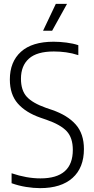

<svg xmlns="http://www.w3.org/2000/svg" viewBox="-20 -965 486 994"><path d="M187.5 9Q154 9 115 2.8Q76 -3.5 40 -16.5V-68Q118 -41.5 189.5 -41.5Q357 -41.5 357 -189Q357 -251.5 325.5 -285.5Q294 -319.5 220.5 -345L190 -355.5Q113.5 -382 72.2 -429Q31 -476 31 -553.5Q31 -645 88.5 -697Q146 -749 257.5 -749Q289 -749 324.2 -744.5Q359.5 -740 385.5 -731V-679.5Q353.5 -690 322 -694.2Q290.5 -698.5 258.5 -698.5Q171 -698.5 129.8 -661.5Q88.5 -624.5 88.5 -557.5Q88.5 -497.5 118.2 -464.5Q148 -431.5 218.5 -406.5L249.5 -396Q329.5 -368.5 372 -320.5Q414.5 -272.5 414.5 -193.5Q414.5 -96.5 355.5 -43.8Q296.5 9 187.5 9ZM203 -806 269 -945H327L250 -806Z"/></svg>

Font: Encode Sans Condensed Light
Style: Regular
Weight: 300
Width: 3
Designer: Multiple Designers
Foundry: Impallari Type
Version: Version 3.000; ttfautohint (v1.8.3) -l 8 -r 50 -G 200 -x 14 